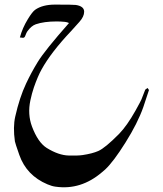

<svg xmlns="http://www.w3.org/2000/svg" viewBox="-20 -684 704 830"><path d="M261.2 -589.4Q270 -588.4 278.3 -584.5Q174.3 -466.8 143.1 -416Q115.2 -370.6 92.8 -322.8Q64.5 -262.7 45.9 -180.2Q35.6 -134.8 44.4 -72.8Q45.4 -65.9 63.5 -14.2Q94.7 74.7 185.1 112.8Q204.6 121.1 220.2 123Q329.6 138.7 420.9 60.5Q420.9 60.5 434.6 48.8Q470.2 15.6 522.5 -67.9Q575.2 -151.9 599.6 -221.2Q602.5 -230.5 624 -294.9L617.7 -303.7L607.9 -296.4Q593.3 -259.3 591.3 -253.9Q589.4 -248.5 565.9 -206.1Q528.8 -140.1 494.6 -105Q434.1 -43.9 404.8 -31.2Q379.4 -20 337.4 -13.7Q318.4 -10.7 276.9 -11.7Q233.4 -12.7 182.1 -44.4Q144 -68.4 118.2 -137.2Q98.6 -189.9 111.3 -250Q117.7 -280.3 126.5 -306.2Q143.6 -355 159.7 -383.8Q200.7 -458 287.1 -549.3Q296.4 -559.1 323.2 -589.4Q343.8 -612.3 343.8 -633.3Q343.8 -657.2 307.6 -662.6Q297.9 -664.1 217.8 -664.1Q163.6 -664.1 131.8 -641.6Q119.6 -632.8 100.6 -601.6Q77.1 -563.5 65.9 -522Q69.8 -522 71.8 -521.5Q75.7 -520.5 79.1 -520.5Q82 -520.5 85 -522.5Q87.9 -524.4 90.8 -533.2Q93.8 -542 98.1 -548.3Q115.2 -572.3 134.8 -579.1Q170.4 -591.3 224.6 -591.3Q243.2 -591.3 261.2 -589.4Z"/></svg>

Font: Urdu Khush Khati
Style: Regular
Weight: 400
Version: Version 001.500